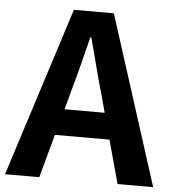

<svg xmlns="http://www.w3.org/2000/svg" viewBox="-57 -790 754 838"><g transform="rotate(5 320.5 -370.5)"><path d="M-4 0H146L198 -190H437L489 0H645L408 -741H233ZM230 -305 252 -386C274 -463 295 -547 315 -628H319C341 -549 361 -463 384 -386L406 -305Z"/></g></svg>

Font: Noto Sans CJK TC
Style: Bold
Weight: 700
Designer: Ryoko NISHIZUKA 西塚涼子 (kana, bopomofo & ideographs); Paul D. Hunt (Latin, Greek & Cyrillic); Sandoll Communications 산돌커뮤니
Foundry: Adobe
Version: Version 2.004;hotconv 1.0.118;makeotfexe 2.5.65603